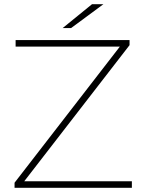

<svg xmlns="http://www.w3.org/2000/svg" viewBox="-20 -890 682 910"><path d="M49 0V-24L548 -669H54V-700H594V-676L95 -31H605V0ZM277 -757 416 -870H470L317 -757Z"/></svg>

Font: Montserrat Thin ExtraLight
Style: Regular
Weight: 250
Version: Version 9.000